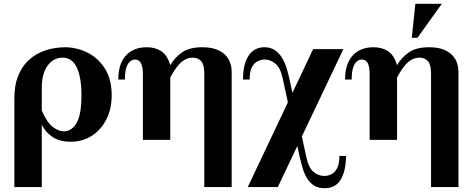

<svg xmlns="http://www.w3.org/2000/svg" viewBox="-20 -740 2516 1016"><path d="M322 -490Q386 -490 443 -461.5Q500 -433 535.5 -376.5Q571 -320 571 -236Q571 -164 543 -108.5Q515 -53 466 -21.5Q417 10 353 10Q295 10 257.5 -15.5Q220 -41 201 -80V-155Q229 -91 259.5 -68Q290 -45 318 -45Q359 -45 385 -89Q411 -133 411 -236Q411 -330 386.5 -382.5Q362 -435 310 -435Q280 -435 255 -416.5Q230 -398 215.5 -362.5Q201 -327 201 -275V250H56V-219Q56 -288 75 -336Q94 -384 124.5 -414.5Q155 -445 191 -461.5Q227 -478 261.5 -484Q296 -490 322 -490Z M1061 250V-350Q1061 -398 1044.5 -416.5Q1028 -435 999 -435Q968 -435 940.5 -412Q913 -389 881 -330V-395Q904 -435 943 -462.5Q982 -490 1051 -490Q1105 -490 1139.5 -472.5Q1174 -455 1190 -425.5Q1206 -396 1206 -360V250ZM736 0V-351Q736 -384 726.5 -404.5Q717 -425 694 -425Q681 -425 668.5 -415Q656 -405 648.5 -382Q641 -359 641 -319H606Q606 -402 646 -446Q686 -490 757 -490Q801 -490 833 -469.5Q865 -449 881 -395V0Z M1776 85H1811Q1811 161 1784 208.5Q1757 256 1697 256Q1662 256 1639 240Q1616 224 1602 199Q1588 174 1580 145Q1572 116 1566 91L1476 -325Q1464 -382 1437 -403.5Q1410 -425 1380 -425Q1364 -425 1345.5 -417Q1327 -409 1314 -386.5Q1301 -364 1301 -319H1266Q1266 -402 1296 -446Q1326 -490 1379 -490Q1413 -490 1435.5 -474Q1458 -458 1473 -433Q1488 -408 1496.5 -379.5Q1505 -351 1511 -325L1601 91Q1613 148 1639 169.5Q1665 191 1696 191Q1716 191 1734 182Q1752 173 1764 150Q1776 127 1776 85ZM1637 -480H1797L1450 250H1291Z M2261 250V-350Q2261 -398 2244.5 -416.5Q2228 -435 2199 -435Q2168 -435 2140.5 -412Q2113 -389 2081 -330V-395Q2104 -435 2143 -462.5Q2182 -490 2251 -490Q2305 -490 2339.5 -472.5Q2374 -455 2390 -425.5Q2406 -396 2406 -360V250ZM1936 0V-351Q1936 -384 1926.5 -404.5Q1917 -425 1894 -425Q1881 -425 1868.5 -415Q1856 -405 1848.5 -382Q1841 -359 1841 -319H1806Q1806 -402 1846 -446Q1886 -490 1957 -490Q2001 -490 2033 -469.5Q2065 -449 2081 -395V0ZM2159 -540 2178 -720H2318L2189 -540Z"/></svg>

Font: Brygada 1918
Style: Bold
Weight: 700
Designer: Mateusz Machalski | Borys Kosmynka | Przemek Hoffer
Foundry: NIEPODLEGLA 2018
Version: Version 3.006